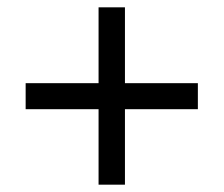

<svg xmlns="http://www.w3.org/2000/svg" viewBox="-20 -615 612 524"><path d="M249 -317V-111H321V-317H520V-388H321V-595H249V-388H50V-317Z"/></svg>

Font: Noto Sans Sinhala UI
Style: Regular
Weight: 400
Designer: Jelle Bosma - Monotype Design Team
Foundry: Monotype Imaging Inc.
Version: Version 2.006